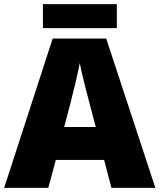

<svg xmlns="http://www.w3.org/2000/svg" viewBox="-20 -968 766 922"><path d="M541 -948H186V-833H541ZM515 -66H726L490 -783H233L0 -66H212L248 -200H480ZM409 -475 440 -358H288L319 -475C331 -522 354 -616 363 -665C372 -616 399 -513 409 -475Z"/></svg>

Font: Noto Sans Malayalam UI Black
Style: Regular
Weight: 900
Designer: Jelle Bosma - Monotype Design Team
Foundry: Monotype Imaging Inc.
Version: Version 2.104